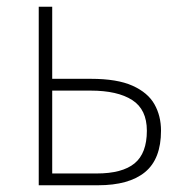

<svg xmlns="http://www.w3.org/2000/svg" viewBox="-20 -550 538 570"><path d="M95 0V-530H135V-316H250Q328 -316 373.5 -295.5Q419 -275 438.5 -240.5Q458 -206 458 -162Q458 -78 410.5 -39Q363 0 271 0ZM135 -35H267Q343 -35 379.5 -65Q416 -95 416 -162Q416 -225 372.5 -253Q329 -281 249 -281H135Z"/></svg>

Font: Libre Franklin Thin
Style: Regular
Weight: 100
Designer: Pablo Impallari, Rodrigo Fuenzalida, Nhung Nguyen
Foundry: Impallari Type
Version: Version 3.000